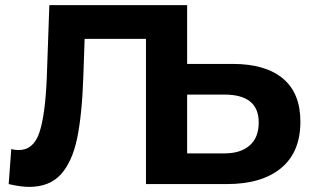

<svg xmlns="http://www.w3.org/2000/svg" viewBox="-20 -720 1225 751"><path d="M711 -700V0H551V-568H311L306 -422Q301 -273 282 -180.5Q263 -88 218.5 -38.5Q174 11 94 11Q61 11 14 0L24 -137Q37 -133 53 -133Q111 -133 134 -201.5Q157 -270 163 -416L173 -700ZM1155 -244Q1155 -125 1079.5 -62.5Q1004 0 867 0H551V-700H712V-470H890Q1018 -470 1086.5 -413Q1155 -356 1155 -244ZM992 -241Q992 -350 858 -350H712V-120H858Q921 -120 956.5 -151Q992 -182 992 -241Z"/></svg>

Font: Montserrat-Bold
Style: Bold
Weight: 700
Version: Version 7.200